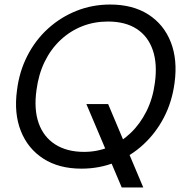

<svg xmlns="http://www.w3.org/2000/svg" viewBox="-20 -732 808 847"><path d="M517 95 361 -273H457L612 95ZM339 12Q240 12 171.5 -32Q103 -76 72 -154Q41 -232 55 -334Q65 -416 100.5 -485.5Q136 -555 191.5 -605.5Q247 -656 317 -684Q387 -712 466 -712Q566 -712 634.5 -668Q703 -624 733.5 -546Q764 -468 750 -366Q739 -283 703.5 -214.5Q668 -146 613 -95Q558 -44 488.5 -16Q419 12 339 12ZM351 -62Q409 -62 461.5 -83.5Q514 -105 556 -145Q598 -185 626 -241Q654 -297 663 -365Q675 -450 654 -511Q633 -572 583 -604.5Q533 -637 456 -637Q395 -637 342 -616Q289 -595 246.5 -555Q204 -515 177 -459.5Q150 -404 141 -335Q129 -250 150.5 -189Q172 -128 223.5 -95Q275 -62 351 -62Z"/></svg>

Font: DM Sans 36pt
Style: Italic
Weight: 400
Italic angle: -10°
Designer: Colophon Foundry, Jonny Pinhorn
Foundry: Colophon Foundry
Version: Version 4.004;gftools[0.9.30]